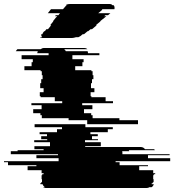

<svg xmlns="http://www.w3.org/2000/svg" viewBox="-151 -940 871 960"><path d="M35 -674Q36 -677 36.5 -679.5Q37 -682 38 -684H-72Q-70 -687 -68 -689.5Q-66 -692 -64 -694H52Q60 -700 69 -700H269Q280 -700 286 -694H170Q172 -692 174.5 -689.5Q177 -687 178 -684H287Q289 -678 289 -674H345Q346 -674 346 -673.5Q346 -673 346 -673V-664H211V-644H267V-629H261V-609H225V-589H306V-584H312V-564H316V-544H309V-524H304V-499H321V-479H302V-459H306V-454H377V-434H414V-424H260V-414H311V-394H269V-374H305V-364H312V-349H446V-339H539V-319H285V-339H192V-349H58V-364H51V-374H15V-394H57V-414H6V-424H160V-434H123V-454H52V-459H48V-479H67V-499H50V-524H55V-544H62V-564H58V-584H52V-589H-29V-609H7V-629H13V-644H-43V-664H92V-674ZM700 -134H427V-129H447V-114H589V-109H545V-89H615V-74H625V-69H618V-64H615V-44H617V-29H613V-24H608Q607 -22 607 -19H618Q615 -9 607 -4H596Q591 0 582 0H78Q69 0 64 -4H74Q65 -9 62 -19H51Q51 -21 50.5 -22Q50 -23 50 -24H55V-29H59V-44H57V-64H60V-69H67V-74H57V-89H-13V-109H31V-114H-111V-129H-131V-134H142V-149H31V-164H139V-169H-97V-184H-63V-189H67V-194H21V-209H99V-229H20V-239H85V-244H55V-259H84V-269H47V-279H134V-294H159V-304H22V-319H276V-304H413V-294H388V-279H301V-269H338V-259H309V-244H339V-239H274V-229H353V-209H275V-205H552Q566 -205 574 -194H620L623 -189H493L495 -184H460Q461 -182 461 -178V-169H697V-164H589V-149H700ZM361 -894Q359 -890 357 -888L340 -874H401L389 -864H376L370 -859H381L375 -854L356 -839L350 -834H352L328 -814H333L309 -794H302L290 -784H287L269 -769H263L260 -767Q256 -763 251 -759.5Q246 -756 241 -754H229Q225 -753 219.5 -751.5Q214 -750 207 -750H60Q52 -750 49 -754H60Q55 -759 55 -766Q55 -767 55.5 -767.5Q56 -768 56 -769H61Q63 -776 66 -779L70 -784H73L81 -794H89L105 -814H100L116 -834H114L130 -854H131L135 -859H124L128 -864H141L149 -874H88L104 -894H164L170 -901Q177 -910 183 -914H177Q185 -920 200 -920H396Q407 -920 411 -914H417Q422 -909 422 -900Q422 -899 421.5 -897.5Q421 -896 421 -894Z"/></svg>

Font: Rubik Glitch
Style: Regular
Weight: 400
Designer: Hubert and Fischer, NaN
Foundry: Hubert and Fischer, NaN
Version: Version 2.200